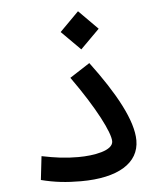

<svg xmlns="http://www.w3.org/2000/svg" viewBox="-51 -742 688 791"><g transform="rotate(-5 293.0 -346.5)"><path d="M252.4 2.4C406.7 2.4 494.1 -52.2 494.1 -145.5C494.1 -227.1 429.7 -344.7 328.6 -479.5L245.6 -425.8C341.8 -291.5 394.5 -186 394.5 -150.4C394.5 -111.8 314.5 -97.7 250 -97.7C196.3 -97.7 157.7 -103 99.1 -114.7L87.9 -17.1C143.6 -2.9 192.4 2.4 252.4 2.4ZM300.8 -538.6 379.4 -617.2 300.8 -696.3 222.2 -617.2Z"/></g></svg>

Font: Cascadia Code PL
Style: Regular
Weight: 400
Monospace: yes
Designer: Aaron Bell
Foundry: Saja Typeworks
Version: Version 2404.023